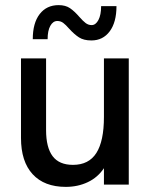

<svg xmlns="http://www.w3.org/2000/svg" viewBox="-20 -721 593 750"><path d="M62 -182V-493H160V-213Q160 -145 185.5 -111Q211 -77 265 -77Q327 -77 356.5 -123.5Q386 -170 386 -264V-493H483V0H386V-64Q362 -28 323 -9.5Q284 9 237 9Q153 9 107.5 -40.5Q62 -90 62 -182ZM250 -609Q237 -624 227 -631.5Q217 -639 204 -639Q187 -639 176.5 -620Q166 -601 166 -568H108Q108 -631 135 -666Q162 -701 209 -701Q236 -701 253.5 -689Q271 -677 290 -655Q304 -639 314.5 -631Q325 -623 338 -623Q354 -623 364.5 -643Q375 -663 375 -697H435Q435 -634 408.5 -598.5Q382 -563 337 -563Q307 -563 288.5 -575Q270 -587 250 -609Z"/></svg>

Font: Hanken Grotesk Medium
Style: Regular
Weight: 500
Designer: Alfredo Marco Pradil
Foundry: Hanken Design Co.
Version: Version 3.014